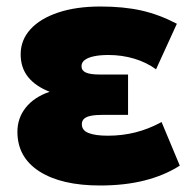

<svg xmlns="http://www.w3.org/2000/svg" viewBox="-20 -555 584 590"><path d="M287.5 15Q169 15 101.2 -28.2Q33.5 -71.5 33.5 -150Q33.5 -192 59 -224.2Q84.5 -256.5 132.5 -273Q89 -290 66.2 -318.5Q43.5 -347 43.5 -388Q43.5 -432 73.5 -465Q103.5 -498 158.8 -516.5Q214 -535 288.5 -535Q359.5 -535 414.2 -522.8Q469 -510.5 523.5 -482L459.5 -342Q430 -363.5 392.2 -374.8Q354.5 -386 313.5 -386Q287 -386 268.5 -382Q250 -378 240.2 -370.5Q230.5 -363 230.5 -351.5Q230.5 -338 244 -332Q257.5 -326 286.5 -326H373.5V-202H294.5Q273.5 -202 259.5 -199.2Q245.5 -196.5 238.5 -190.2Q231.5 -184 231.5 -173Q231.5 -154.5 252.2 -146.2Q273 -138 311.5 -138Q355.5 -138 396.2 -148.2Q437 -158.5 476.5 -180L532.5 -46Q485.5 -16 424.5 -0.5Q363.5 15 287.5 15Z"/></svg>

Font: Geologica Roman Black
Style: Regular
Weight: 900
Designer: Sindre Bremnes, Frode Helland
Foundry: Monokrom Skriftforlag AS
Version: Version 1.010;gftools[0.9.28]